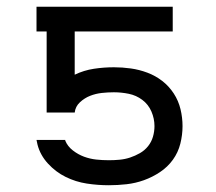

<svg xmlns="http://www.w3.org/2000/svg" viewBox="-20 -540 640 568"><path d="M302 8Q269 8 236.5 3Q204 -2 174.5 -16.5Q145 -31 122 -56Q99 -81 91 -112L88 -126H173V-124Q180 -107 195.5 -95Q211 -83 228.5 -76.5Q246 -70 264.5 -68Q283 -66 302 -66Q318 -66 334 -67.5Q350 -69 365 -74Q380 -79 394 -87Q408 -95 418 -107.5Q428 -120 432.5 -135.5Q437 -151 437 -167Q437 -189 428 -210Q419 -231 401 -244.5Q383 -258 361 -262.5Q339 -267 317 -267Q299 -267 281 -265Q263 -263 246.5 -256.5Q230 -250 216.5 -237.5Q203 -225 201 -207H118V-447H88V-520H491V-447H201V-319Q201 -319 201 -319Q201 -319 201 -319Q201 -319 201 -319Q201 -319 201 -319Q228 -332 257.5 -336.5Q287 -341 317 -341Q342 -341 367 -337.5Q392 -334 416 -325Q440 -316 460 -300.5Q480 -285 494 -263.5Q508 -242 514 -217Q520 -192 520 -167Q520 -141 513.5 -115Q507 -89 491.5 -67.5Q476 -46 453.5 -31Q431 -16 406 -7Q381 2 354.5 5Q328 8 302 8Z"/></svg>

Font: Iosevka Meiseki Sans
Style: Regular
Weight: 400
Monospace: yes
Designer: Belleve Invis
Foundry: Belleve Invis
Version: Version 11.2.6; ttfautohint (v1.8.4)